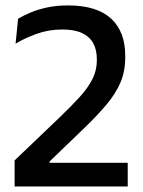

<svg xmlns="http://www.w3.org/2000/svg" viewBox="-20 -670 515 690"><path d="M32.5 0V-93.5L191.5 -245.5Q235.5 -287.5 265.8 -320.8Q296 -354 312 -385.5Q328 -417 328 -452.5V-457.5Q328 -491 315 -514.8Q302 -538.5 274.8 -551.2Q247.5 -564 204 -564Q155 -564 112 -548.5Q69 -533 36 -513L45 -602.5Q64.5 -614.5 91 -625.5Q117.5 -636.5 150.8 -643.5Q184 -650.5 224.5 -650.5Q327.5 -650.5 378.8 -603.5Q430 -556.5 430 -470V-463Q430 -413.5 412.8 -373.2Q395.5 -333 362.2 -293.5Q329 -254 280.5 -207.5L158 -89.5V-68L117 -85H439V0Z"/></svg>

Font: Anek Tamil Medium Medium
Style: Regular
Weight: 500
Version: Version 1.003